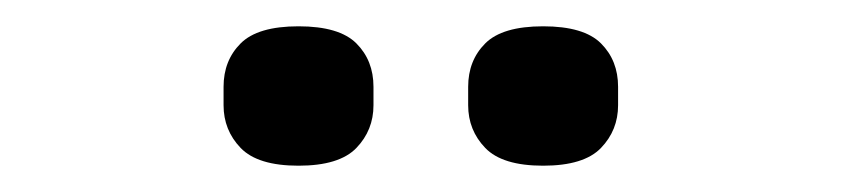

<svg xmlns="http://www.w3.org/2000/svg" viewBox="-20 -744 640 146"><path d="M207 -618Q176 -618 163 -631.5Q150 -645 150 -664V-678Q150 -698 163 -711Q176 -724 207 -724Q238 -724 251 -711Q264 -698 264 -678V-664Q264 -645 251 -631.5Q238 -618 207 -618ZM393 -618Q362 -618 349 -631.5Q336 -645 336 -664V-678Q336 -698 349 -711Q362 -724 393 -724Q424 -724 437 -711Q450 -698 450 -678V-664Q450 -645 437 -631.5Q424 -618 393 -618Z"/></svg>

Font: Lilex
Style: Regular
Weight: 400
Monospace: yes
Designer: Mike Abbink, Paul van der Laan, Pieter van Rosmalen, Mikhael Khrustik
Foundry: Mikhael Khrustik
Version: Version 2.510